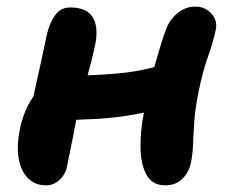

<svg xmlns="http://www.w3.org/2000/svg" viewBox="-20 -547 687 578"><path d="M119 11Q86 11 64.7 -10Q43.4 -31 36.5 -68.5Q29.6 -106 39.6 -157Q48.2 -198 63.3 -227.6Q78.4 -257.2 95.9 -275.8Q113.4 -294.4 128 -303.6Q140.4 -311.8 156 -315.5Q171.6 -319.2 187.6 -319.2Q260.6 -319.2 338.4 -326.3Q416.2 -333.4 486 -357.8L509.2 -237.8Q455 -215.6 394.3 -204.1Q333.6 -192.6 272.1 -189.1Q210.6 -185.6 152.6 -185.6L71.2 -212.6Q79.4 -252.4 88.4 -292.6Q97.4 -332.8 105.9 -371.5Q114.4 -410.2 121.4 -444.2Q128.6 -476.4 145.4 -500.5Q162.2 -524.6 191.6 -524.6Q240.6 -524.6 258.9 -495.3Q277.2 -466 266.8 -413.6Q262 -390 254.4 -360.5Q246.8 -331 238.3 -300Q229.8 -269 222.6 -241.5Q215.4 -214 211.4 -195.4Q204.8 -160 197.8 -125.4Q190.8 -90.8 182.2 -48.2Q177.8 -23 159.7 -6Q141.6 11 119 11ZM477.4 11Q439.8 11 422.2 -18.8Q404.6 -48.6 403.1 -99Q401.6 -149.4 413.6 -210.4Q433.4 -306.4 450.5 -366.3Q467.6 -426.2 480.4 -460Q491.4 -488.8 515.1 -508Q538.8 -527.2 568.6 -527.2Q596.6 -527.2 615.8 -506.7Q635 -486.2 629.8 -458.8Q622.8 -422.8 606.4 -377.4Q590 -332 577.2 -268Q567.4 -218.6 564.8 -180.6Q562.2 -142.6 561.2 -113.3Q560.2 -84 554.8 -57.4Q549.4 -29.8 529.7 -9.4Q510 11 477.4 11Z"/></svg>

Font: Shantell Sans Light
Style: Italic
Weight: 300
Italic angle: -11°
Designer: Stephen Nixon, Anya Danilova, Shantell Martin
Foundry: Arrow Type
Version: Version 1.008;[ac192a2d6]